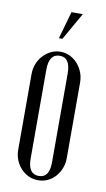

<svg xmlns="http://www.w3.org/2000/svg" viewBox="-79 -703 415 752"><g transform="rotate(10 128.0 -327.5)"><path d="M128 -503Q148 -503 165.5 -494.5Q183 -486 196 -471.5Q209 -457 216.5 -438Q224 -419 224 -397V-96Q224 -75 216.5 -56Q209 -37 196 -22.5Q183 -8 165.5 0Q148 8 128 8Q108 8 90.5 0Q73 -8 59.5 -22.5Q46 -37 38.5 -56Q31 -75 31 -96V-397Q31 -419 38.5 -438Q46 -457 59.5 -471.5Q73 -486 90.5 -494.5Q108 -503 128 -503ZM128 -487Q85 -487 85 -424V-70Q85 -9 128 -9Q170 -9 170 -70V-424Q170 -487 128 -487ZM112 -554 143 -663H188L126 -554Z"/></g></svg>

Font: Moniqa Cond Heading
Style: Regular
Weight: 400
Width: 3
Designer: Rajesh Rajput
Foundry: Rajesh Rajput
Version: Version 1.000